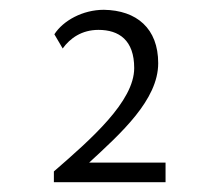

<svg xmlns="http://www.w3.org/2000/svg" viewBox="-20 -718 439 392"><path d="M162 -386C227 -446 303 -514 303 -589C303 -660 259 -697 192 -698C149 -698 109 -676 91 -648L108 -619C123 -640 147 -657 181 -657C223 -657 254 -636 254 -579C254 -511 166 -434 90 -368V-346H318V-386Z"/></svg>

Font: Sulaf Light
Style: Regular
Weight: 300
Designer: Bandar Raffah (Arabic) and Santiago Orozco (Latin)
Foundry: Caramella and Typemade
Version: Version 1.005;PS 001.005;hotconv 1.0.88;makeotf.lib2.5.64775